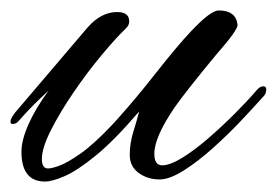

<svg xmlns="http://www.w3.org/2000/svg" viewBox="-39 -336 529 367"><path d="M47 11Q2 11 2 -46Q2 -68 15.5 -98.5Q29 -129 54 -163Q54 -163 36 -146Q18 -129 -5 -103Q-9 -99 -15 -99Q-19 -99 -19 -104Q-19 -109 -10 -121L128 -283Q154 -313 185 -313Q208 -313 208 -295Q208 -288 202 -282Q183 -264 155.5 -231Q128 -198 102 -160Q76 -122 58.5 -87.5Q41 -53 41 -32Q41 -14 53 -14Q60 -14 75 -19.5Q90 -25 115 -42.5Q140 -60 175 -97Q181 -103 207 -133Q233 -163 277 -219Q355 -316 379 -316Q412 -316 415 -289Q417 -280 373 -230Q316 -161 295 -131Q256 -74 256 -42Q256 -20 271 -20Q286 -20 309.5 -34.5Q333 -49 359 -71.5Q385 -94 409.5 -118.5Q434 -143 452 -164Q458 -171 464 -171Q470 -171 470 -165Q470 -163 469 -159Q468 -155 463 -150Q447 -132 422 -105.5Q397 -79 368 -53Q339 -27 312 -10Q285 7 266 7Q243 7 226 -5.5Q209 -18 209 -40Q209 -62 216 -84.5Q223 -107 227 -123Q180 -68 144.5 -39Q109 -10 85 0.5Q61 11 47 11Z"/></svg>

Font: Alex Brush
Style: Regular
Weight: 400
Designer: Robert E. Leuschke
Foundry: Robert E. Leuschke
Version: Version 1.111; ttfautohint (v1.8.4.7-5d5b)